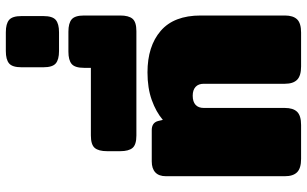

<svg xmlns="http://www.w3.org/2000/svg" viewBox="-222 -856 1078 675"><g transform="rotate(-90 317.5 -519.0)"><path d="M35 -57V-475Q35 -500 48.5 -512.5Q62 -525 87 -525H197Q223 -525 229 -503L233 -486Q261 -510 303 -525Q345 -540 400 -540Q492 -540 546 -493.5Q600 -447 600 -353V-57Q600 -28 586.5 -14Q573 0 540 0H421Q388 0 374 -14Q360 -28 360 -57V-342Q360 -361 349 -371Q338 -381 318 -381Q297 -381 286 -371Q275 -361 275 -342V-57Q275 -28 261.5 -14Q248 0 215 0H96Q63 0 49 -14Q35 -28 35 -57Z M123 -636V-682Q123 -712 134.5 -725.5Q146 -739 178 -739H416V-763Q416 -795 429.5 -806.5Q443 -818 473 -818H543Q573 -818 586.5 -806.5Q600 -795 600 -763V-636Q600 -606 588.5 -592.5Q577 -579 545 -579H178Q146 -579 134.5 -592.5Q123 -606 123 -636Z M418 -906V-983Q418 -1015 431.5 -1026.5Q445 -1038 475 -1038H541Q571 -1038 584.5 -1026.5Q598 -1015 598 -983V-906Q598 -874 584.5 -862.5Q571 -851 541 -851H475Q445 -851 431.5 -862.5Q418 -874 418 -906Z"/></g></svg>

Font: Mitr
Style: Bold
Weight: 700
Designer: Thanarat Vachiruckul
Foundry: Cadson Demak
Version: Version 1.003